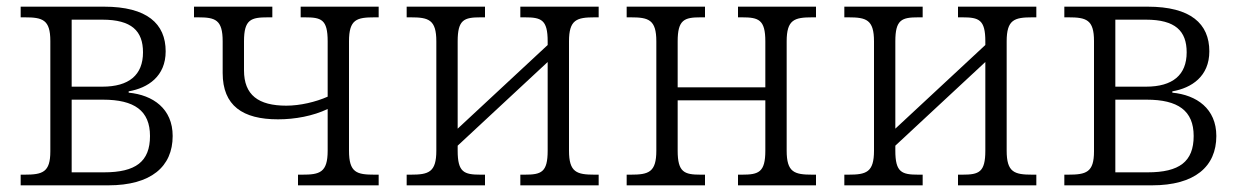

<svg xmlns="http://www.w3.org/2000/svg" viewBox="-20 -556 3711 576"><path d="M42 0H305C433 0 498 -56 498 -148C498 -230 439 -271 366 -278V-282C424 -292 477 -327 477 -402C477 -485 421 -536 292 -536H42V-504H54C108 -504 131 -497 131 -433V-102C131 -39 108 -32 53 -32H42ZM195 -296V-497H287C375 -497 409 -463 409 -399C409 -331 367 -296 287 -296ZM195 -39V-257H289C383 -257 430 -224 430 -148C430 -71 387 -39 292 -39Z M874 0H1116V-32H1104C1050 -32 1027 -38 1027 -104V-432C1027 -498 1050 -504 1104 -504H1116V-536H882V-504H894C944 -504 963 -498 963 -432V-266C927 -250 880 -239 839 -239C755 -239 712 -271 712 -345V-432C712 -498 733 -504 784 -504H797V-536H562V-504H574C626 -504 648 -497 648 -432V-337C648 -239 708 -198 814 -198C865 -198 919 -208 963 -229V-104C963 -38 939 -32 886 -32H874Z M1200 0H1435V-32H1422C1372 -32 1353 -39 1353 -104V-119L1623 -370V-104C1623 -39 1604 -32 1554 -32H1541V0H1776V-32H1764C1710 -32 1687 -39 1687 -104V-432C1687 -497 1710 -504 1764 -504H1776V-536H1541V-504H1554C1604 -504 1623 -497 1623 -432V-421L1353 -170V-432C1353 -497 1372 -504 1422 -504H1435V-536H1200V-504H1212C1266 -504 1289 -497 1289 -432V-104C1289 -39 1266 -32 1212 -32H1200Z M1860 0H2095V-32H2082C2033 -32 2013 -39 2013 -104V-255H2276V-104C2276 -39 2256 -32 2206 -32H2194V0H2428V-32H2417C2363 -32 2340 -39 2340 -104V-432C2340 -497 2363 -504 2417 -504H2428V-536H2194V-504H2206C2256 -504 2276 -497 2276 -432V-294H2013V-432C2013 -497 2033 -504 2082 -504H2095V-536H1860V-504H1872C1926 -504 1949 -497 1949 -432V-104C1949 -39 1926 -32 1872 -32H1860Z M2513 0H2748V-32H2735C2685 -32 2666 -39 2666 -104V-119L2936 -370V-104C2936 -39 2917 -32 2867 -32H2854V0H3089V-32H3077C3023 -32 3000 -39 3000 -104V-432C3000 -497 3023 -504 3077 -504H3089V-536H2854V-504H2867C2917 -504 2936 -497 2936 -432V-421L2666 -170V-432C2666 -497 2685 -504 2735 -504H2748V-536H2513V-504H2525C2579 -504 2602 -497 2602 -432V-104C2602 -39 2579 -32 2525 -32H2513Z M3173 0H3436C3564 0 3629 -56 3629 -148C3629 -230 3570 -271 3497 -278V-282C3555 -292 3608 -327 3608 -402C3608 -485 3552 -536 3423 -536H3173V-504H3185C3239 -504 3262 -497 3262 -433V-102C3262 -39 3239 -32 3184 -32H3173ZM3326 -296V-497H3418C3506 -497 3540 -463 3540 -399C3540 -331 3498 -296 3418 -296ZM3326 -39V-257H3420C3514 -257 3561 -224 3561 -148C3561 -71 3518 -39 3423 -39Z"/></svg>

Font: Noto Serif Light
Style: Regular
Weight: 300
Designer: Monotype Design Team
Foundry: Monotype Imaging Inc.
Version: Version 2.013